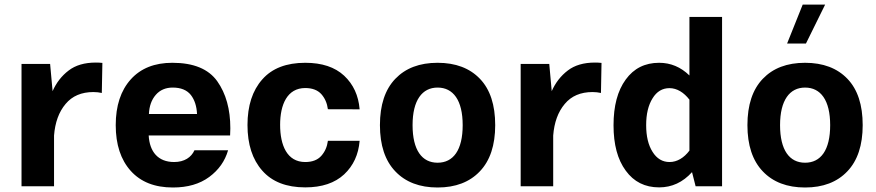

<svg xmlns="http://www.w3.org/2000/svg" viewBox="-20 -811 3813 836"><path d="M73.7 0H215.3V-220.7C219.7 -277.8 236.3 -323.7 265.6 -358.4C294.4 -393.1 335 -410.2 386.7 -410.2C399.9 -410.2 412.1 -408.7 423.3 -406.2L425.8 -537.1C417 -538.1 407.7 -538.6 397.5 -538.6C348.1 -538.6 308.6 -526.9 278.8 -503.9C248.5 -481 225.1 -450.7 209 -414.1L198.2 -532.7H73.7Z M981.9 -221.2C982.4 -231.4 982.9 -242.2 982.9 -252.4C982.9 -335.4 963.9 -403.8 925.8 -457.5C887.7 -510.7 822.8 -537.6 730.5 -537.6C653.3 -537.6 592.8 -513.7 549.3 -465.3C505.9 -417 483.9 -350.6 483.9 -266.1C483.9 -181.6 505.9 -115.2 549.3 -66.9C592.8 -18.6 653.8 5.4 732.9 5.4C796.9 5.4 849.6 -9.8 891.1 -40.5C932.1 -70.8 959.5 -109.4 973.1 -156.7H826.7C813 -126 782.7 -105.5 738.3 -105.5C668 -105.5 631.3 -150.4 627.4 -221.2ZM628.4 -314.5C629.9 -348.6 639.6 -376.5 658.2 -397.9C676.3 -418.9 701.2 -429.7 731.9 -429.7C767.6 -429.7 793.9 -418.9 811 -397.5C827.6 -376 836.4 -348.1 837.9 -314.5Z M1309.1 -537.6C1227.1 -537.6 1164.6 -513.7 1122.1 -465.3C1079.1 -417 1057.6 -350.6 1057.6 -266.6C1057.6 -182.6 1079.1 -116.2 1122.1 -67.9C1164.6 -19.5 1227.1 4.9 1309.1 4.9C1381.8 4.9 1438 -14.2 1478.5 -51.8C1518.6 -89.4 1541 -138.2 1545.9 -197.8H1407.7C1404.3 -171.9 1395 -150.4 1378.9 -132.3C1362.8 -114.3 1339.4 -105.5 1309.1 -105.5C1229.5 -105.5 1199.7 -178.7 1199.7 -267.6C1199.7 -355.5 1230.5 -427.7 1309.1 -427.7C1339.4 -427.7 1362.8 -418.9 1378.9 -401.4C1395 -383.3 1404.3 -361.3 1407.7 -335.4L1545.9 -335C1541 -395 1518.6 -443.8 1478.5 -481.4C1438 -519 1381.8 -537.6 1309.1 -537.6Z M1885.3 -537.6C1806.6 -537.6 1745.6 -514.2 1701.2 -467.8C1656.7 -421.4 1634.3 -354 1634.3 -266.1C1634.3 -178.7 1656.7 -111.3 1701.2 -64.9C1745.6 -18.1 1807.1 5.4 1885.3 5.4C1963.4 5.4 2024.9 -18.1 2069.3 -64.9C2113.8 -111.3 2136.2 -178.7 2136.2 -266.1C2136.2 -354 2114.3 -421.4 2069.8 -467.8C2025.4 -514.2 1963.9 -537.6 1885.3 -537.6ZM1885.3 -429.7C1953.1 -429.7 1994.6 -375 1994.6 -266.1C1994.6 -157.2 1953.6 -102.5 1885.3 -102.5C1817.4 -102.5 1776.4 -157.2 1776.4 -266.1C1776.4 -375 1818.4 -429.7 1885.3 -429.7Z M2247.1 0H2388.7V-220.7C2393.1 -277.8 2409.7 -323.7 2439 -358.4C2467.8 -393.1 2508.3 -410.2 2560.1 -410.2C2573.2 -410.2 2585.4 -408.7 2596.7 -406.2L2599.1 -537.1C2590.3 -538.1 2581.1 -538.6 2570.8 -538.6C2521.5 -538.6 2481.9 -526.9 2452.1 -503.9C2421.9 -481 2398.4 -450.7 2382.3 -414.1L2371.6 -532.7H2247.1Z M2651.4 -265.6C2651.4 -182.1 2668.9 -116.2 2704.6 -67.9C2739.7 -19.5 2788.1 4.9 2850.1 4.9C2905.3 4.9 2953.1 -17.1 2993.2 -61.5L3008.8 0H3124V-737.3H2981.9V-482.4C2944.3 -519 2900.4 -537.6 2850.1 -537.6C2788.1 -537.6 2739.7 -513.2 2704.6 -464.8C2668.9 -416 2651.4 -349.6 2651.4 -265.6ZM2793.5 -266.1C2793.5 -314.5 2802.7 -353 2821.3 -382.8C2839.4 -412.6 2864.3 -427.2 2895 -427.2C2927.7 -427.2 2958 -408.2 2981.9 -377V-155.3C2958.5 -124 2928.2 -105.5 2895.5 -105.5C2864.7 -105.5 2839.8 -120.1 2821.3 -149.9C2802.7 -179.2 2793.5 -217.8 2793.5 -266.1Z M3485.4 -537.6C3406.7 -537.6 3345.7 -514.2 3301.3 -467.8C3256.8 -421.4 3234.4 -354 3234.4 -266.1C3234.4 -178.7 3256.8 -111.3 3301.3 -64.9C3345.7 -18.1 3407.2 5.4 3485.4 5.4C3563.5 5.4 3625 -18.1 3669.4 -64.9C3713.9 -111.3 3736.3 -178.7 3736.3 -266.1C3736.3 -354 3714.4 -421.4 3669.9 -467.8C3625.5 -514.2 3564 -537.6 3485.4 -537.6ZM3485.4 -429.7C3553.2 -429.7 3594.7 -375 3594.7 -266.1C3594.7 -157.2 3553.7 -102.5 3485.4 -102.5C3417.5 -102.5 3376.5 -157.2 3376.5 -266.1C3376.5 -375 3418.5 -429.7 3485.4 -429.7ZM3407.2 -621.6H3489.3L3572.8 -791H3475.1Z"/></svg>

Font: Estedad Bold
Style: Regular
Weight: 700
Designer: Amin Abedi
Version: Version 7.3